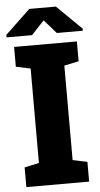

<svg xmlns="http://www.w3.org/2000/svg" viewBox="-74 -933 507 970"><g transform="rotate(-5 179.5 -448.0)"><path d="M19.5 0V-100.1L93.3 -115.7V-594.7L19.5 -610.4V-710.9H337.9V-610.4L264.2 -594.7V-115.7L337.9 -100.1V0ZM-14.2 -762.2V-774.9L112.8 -895.5H247.6L372.6 -772.9V-762.2H240.7L179.7 -831.5L115.2 -762.2Z"/></g></svg>

Font: Roboto Slab LO Black
Style: Regular
Weight: 900
Designer: Google
Version: Version 2.000